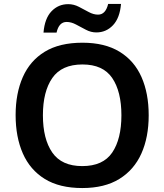

<svg xmlns="http://www.w3.org/2000/svg" viewBox="-20 -941 831 971"><path d="M732 -358Q732 -247 695 -164.5Q658 -82 583.5 -36Q509 10 396 10Q281 10 206.5 -36Q132 -82 95.5 -165Q59 -248 59 -359Q59 -469 95.5 -551.5Q132 -634 206.5 -679.5Q281 -725 397 -725Q510 -725 584.5 -679.5Q659 -634 695.5 -551.5Q732 -469 732 -358ZM197 -358Q197 -238 244.5 -169.5Q292 -101 396 -101Q501 -101 547.5 -169.5Q594 -238 594 -358Q594 -478 547.5 -546.5Q501 -615 397 -615Q292 -615 244.5 -546.5Q197 -478 197 -358ZM200 -776Q206 -848 240.5 -884Q275 -920 325 -920Q353 -920 379 -906.5Q405 -893 429 -880Q453 -867 476 -867Q514 -867 527 -921H592Q586 -850 551.5 -813.5Q517 -777 467 -777Q440 -777 414.5 -790.5Q389 -804 364.5 -817Q340 -830 317 -830Q278 -830 266 -776Z"/></svg>

Font: Noto Sans Sora Sompeng Semi
Style: Bold
Weight: 700
Designer: Monotype Design Team. David Williams.
Foundry: Monotype Imaging Inc.
Version: Version 2.101; ttfautohint (v1.8.4.7-5d5b)